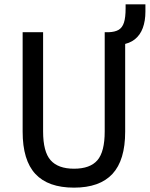

<svg xmlns="http://www.w3.org/2000/svg" viewBox="-20 -853 688 882"><path d="M320 9Q201 9 142.5 -54Q84 -117 84 -248V-705H178V-249Q178 -156 212.5 -117Q247 -78 320 -78Q394 -78 427.5 -117Q461 -156 461 -249V-705H555V-248Q555 -117 496.5 -54Q438 9 320 9ZM538 -648 479 -686V-705Q508 -706 525 -716Q542 -726 549.5 -749.5Q557 -773 557 -814V-833H648V-800Q648 -757 636 -724.5Q624 -692 599.5 -672.5Q575 -653 538 -648Z"/></svg>

Font: Nunito Sans 7pt Condensed Medium
Style: Regular
Weight: 500
Width: 3
Designer: Vernon Adams
Foundry: Vernon Adams
Version: Version 3.101;gftools[0.9.27]